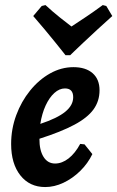

<svg xmlns="http://www.w3.org/2000/svg" viewBox="-20 -744 474 776"><path d="M382.3 -379.2Q382.3 -335.4 357.9 -301.7Q333.4 -268 280.3 -239.7Q227.2 -211.3 139.4 -183.2Q139 -137.3 155.8 -110.2Q172.6 -83.1 202.6 -83.1Q230.8 -83.1 257.2 -103.7Q283.6 -124.3 304.1 -162.4L321.7 -160.5L353.3 -121.2Q335.2 -83.5 304.2 -53Q273.1 -22.6 236.4 -5.3Q199.7 12 162.6 12Q99.6 12 62.3 -35.2Q25 -82.4 25 -162Q25 -222.7 45.6 -278.4Q66.2 -334.2 101.7 -378Q137.1 -421.8 182.3 -447.2Q227.6 -472.6 276.8 -472.6Q326.5 -472.6 354.4 -448.1Q382.3 -423.5 382.3 -379.2ZM242.5 -386.6Q220.1 -386.6 199.8 -368.3Q179.5 -350 164.5 -317.7Q149.6 -285.4 142.9 -243.3Q211.9 -266.2 243.8 -292.4Q275.8 -318.5 275.8 -351Q275.8 -386.6 242.5 -386.6ZM148.6 -719.8 163.8 -723.5Q193.1 -696.4 221.9 -673.5Q250.7 -650.7 268.8 -636.9Q289.9 -650.7 324.6 -673.8Q359.3 -696.9 395.3 -723.5L409.6 -719.8L433.8 -679.2Q404 -652.7 373.9 -624.9Q343.9 -597.1 318.8 -573.6Q293.7 -550 278.8 -535.5Q263.9 -521 263.9 -521H244.6Q244.6 -521 233.2 -535.5Q221.8 -550 202.7 -573.6Q183.7 -597.1 160.6 -624.9Q137.5 -652.7 114.3 -679.2Z"/></svg>

Font: Alegreya
Style: Italic
Weight: 400
Italic angle: -7°
Designer: Juan Pablo del Peral
Foundry: Huerta Tipografica
Version: Version 2.009